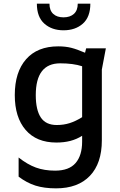

<svg xmlns="http://www.w3.org/2000/svg" viewBox="-20 -788 660 1052"><path d="M560 -523 538 -407V-19Q538 107 472.5 175.5Q407 244 287 244Q222 244 174.5 229Q127 214 82 180V75Q130 113 176.5 130Q223 147 282 147Q358 147 394 105.5Q430 64 430 -12V-44Q400 -25 365.5 -16Q331 -7 289 -7Q180 -7 120.5 -76Q61 -145 61 -267Q61 -393 123 -463.5Q185 -534 299 -534Q339 -534 370.5 -526Q402 -518 446 -499L452 -523ZM430 -146V-425Q381 -441 310 -441Q176 -441 176 -267Q176 -186 203.5 -144.5Q231 -103 291 -103Q329 -103 362 -113.5Q395 -124 430 -146ZM182 -768H251Q251 -731 271.5 -712Q292 -693 328 -693Q364 -693 385 -712Q406 -731 406 -768H475Q475 -695 434 -658.5Q393 -622 328 -622Q264 -622 223 -658.5Q182 -695 182 -768Z"/></svg>

Font: Amiko SemiBold
Style: Regular
Weight: 600
Designer: Pablo Impallari, Rodrigo Fuenzalida, Andres Torresi
Foundry: Impallari Type
Version: Version 1.001; ttfautohint (v1.3)